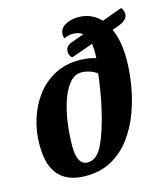

<svg xmlns="http://www.w3.org/2000/svg" viewBox="-110 -807 802 914"><g transform="rotate(-15 290.5 -350.0)"><path d="M201 20Q114 20 69.5 -28.5Q25 -77 25 -179Q25 -245 44 -306Q63 -367 99.5 -415.5Q136 -464 189.5 -492.5Q243 -521 311 -521Q333 -521 354 -518Q375 -515 393 -509Q396 -549 391 -580L283 -542Q277 -548 273 -555.5Q269 -563 269 -574Q269 -601 299 -612L363 -635Q344 -650 314 -650Q301 -650 289 -646.5Q277 -643 271 -639Q267 -648 267 -658Q267 -687 294 -703.5Q321 -720 361 -720Q391 -720 419 -708.5Q447 -697 470 -673L569 -709Q575 -703 578 -693.5Q581 -684 581 -677Q581 -647 534 -630L503 -619Q531 -558 531 -468Q531 -408 520 -341Q509 -274 485.5 -210Q462 -146 423.5 -94Q385 -42 330 -11Q275 20 201 20ZM226 -40Q272 -40 301.5 -102.5Q331 -165 354 -266Q362 -299 370 -346Q378 -393 383 -436Q369 -448 347.5 -455Q326 -462 307 -462Q271 -462 245.5 -429.5Q220 -397 204 -346.5Q188 -296 181 -239.5Q174 -183 174 -133Q174 -40 226 -40Z"/></g></svg>

Font: Sansita Swashed SemiBold
Style: Regular
Weight: 600
Designer: Pablo Cosgaya
Foundry: Omnibus-Type
Version: Version 1.003; ttfautohint (v1.8.3)